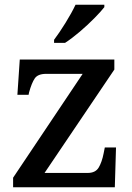

<svg xmlns="http://www.w3.org/2000/svg" viewBox="-20 -786 556 806"><path d="M35 0V-40L327 -476H174Q139 -476 126 -457Q113 -438 102 -398L100 -388H53L63 -536H460V-494L167 -60H348Q381 -60 394.5 -83Q408 -106 415 -142L420 -167H467L462 0ZM207 -619Q229 -648 255 -690Q281 -732 297 -766H418V-756Q405 -739 376.5 -710Q348 -681 314.5 -652.5Q281 -624 253 -606H207Z"/></svg>

Font: Noto Serif Bengali Medium
Style: Regular
Weight: 500
Designer: Juan Bruce, Universal Thirst, Indian Type Foundry and the Monotype Design Team.
Foundry: Monotype Imaging Inc.
Version: Version 2.003; ttfautohint (v1.8.4.7-5d5b)